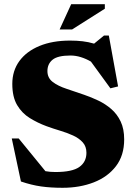

<svg xmlns="http://www.w3.org/2000/svg" viewBox="-20 -878 642 913"><path d="M570.5 -215Q570.5 -138.5 531.2 -87.5Q492 -36.5 425.8 -10.8Q359.5 15 277.5 15Q220.5 15 175 8.5Q129.5 2 79.5 -15L36 -219.5H69L196 -64Q218 -60 243.5 -60Q323.5 -60 357.2 -84Q391 -108 391 -151.5Q391 -181.5 373.5 -201Q356 -220.5 327.8 -233.5Q299.5 -246.5 266 -256.5Q232.5 -266.5 201 -278Q159 -293.5 121.8 -316.5Q84.5 -339.5 61.5 -378.2Q38.5 -417 38.5 -479Q38.5 -541.5 72.2 -587.8Q106 -634 167.8 -659.5Q229.5 -685 313 -685Q344.5 -685 372.5 -681.8Q400.5 -678.5 427.5 -670.5L474.5 -709H497.5L541.5 -467L505 -458L412.5 -585Q389.5 -598.5 364.8 -606.2Q340 -614 315 -614Q254.5 -614 230 -594Q205.5 -574 205.5 -540Q205.5 -507.5 230.8 -488.2Q256 -469 296.2 -455.8Q336.5 -442.5 381 -427Q414.5 -415.5 448 -399.5Q481.5 -383.5 509.2 -359.5Q537 -335.5 553.8 -300.2Q570.5 -265 570.5 -215ZM263.5 -738 318.5 -858H478.5V-836.5L323 -738Z"/></svg>

Font: Newsreader Text ExtraBold
Style: Regular
Weight: 800
Designer: Hugues Gentile
Foundry: Production Type
Version: Version 1.001